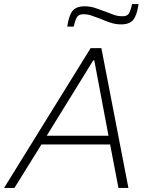

<svg xmlns="http://www.w3.org/2000/svg" viewBox="-39 -925 746 945"><path d="M-19 0 407 -688H460L593 0H544L503 -214H165L32 0ZM191 -257H495L425 -628H420ZM292 -794Q300 -849 318 -871.5Q336 -894 378 -894Q405 -894 430.5 -885.5Q456 -877 482 -867Q502 -859 521.5 -852Q541 -845 564 -845Q587 -845 595.5 -858.5Q604 -872 611 -905H643Q635 -850 617 -827.5Q599 -805 557 -805Q530 -805 504.5 -813.5Q479 -822 454 -833Q433 -840 413.5 -847.5Q394 -855 371 -855Q349 -855 340 -841Q331 -827 324 -794Z"/></svg>

Font: Saira ExtraLight
Style: Italic
Weight: 200
Italic angle: -12°
Designer: Hector Gatti with collaboration of the Omnibus-Type team
Foundry: Omnibus-Type
Version: Version 1.100; ttfautohint (v1.8.3)